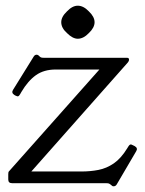

<svg xmlns="http://www.w3.org/2000/svg" viewBox="-20 -643 509 674"><path d="M453 -130Q465 -123 458 -112L390 4Q386 11 379 11Q376 11 374.5 10Q373 9 367 4Q363 1 359.5 0.5Q356 0 351 0H22Q9 0 9 -13V-31Q9 -39 11 -41L329 -399H176Q134 -399 106 -379Q78 -359 55 -320L51 -313Q47 -306 44 -305Q41 -304 33 -308L30 -310Q19 -317 26 -328L98 -444Q102 -451 109 -451Q111 -451 113 -450Q115 -449 120 -444Q123 -441 127.5 -440.5Q132 -440 136 -440H427Q433 -440 433 -433Q433 -429 429 -424L90 -41H266Q297 -41 325.5 -46.5Q354 -52 379.5 -69.5Q405 -87 427 -123L430 -128Q436 -138 441.5 -135.5Q447 -133 449 -132ZM253 -623Q273 -623 292 -603Q312 -584 312 -565Q312 -546 292 -527Q273 -507 253 -507Q235 -507 215 -527Q195 -545 195 -565Q195 -584 215 -603Q234 -623 253 -623Z"/></svg>

Font: Young Serif Light
Style: Regular
Weight: 300
Designer: Bastien Sozeau
Foundry: NBR — Bastien Sozeau
Version: Version 5.001